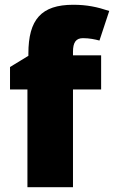

<svg xmlns="http://www.w3.org/2000/svg" viewBox="-20 -785 478 805"><path d="M404 -410V-553H286V-568C286 -608 299 -625 328 -625C355 -625 378 -620 397 -615L438 -739C387 -756 344 -765 287 -765C153 -765 99 -703 99 -560V-551L22 -504V-410H95V0H286V-410Z"/></svg>

Font: Noto Sans Arabic UI Bk
Style: Regular
Weight: 900
Designer: Monotype Design Team, Nadine Chahine and Nizar Qandah
Foundry: Monotype Imaging Inc.
Version: Version 2.010